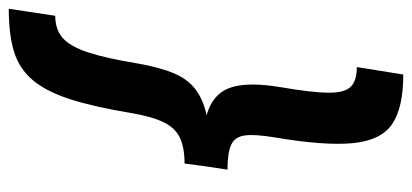

<svg xmlns="http://www.w3.org/2000/svg" viewBox="-274 -569 940 438"><g transform="rotate(90 196.0 -350.0)"><path d="M358 -361 350 -301Q314 -301 291.5 -290.5Q269 -280 256 -253.5Q243 -227 235 -180Q221 -95 203.5 -40.5Q186 14 160 45Q134 76 95 88Q56 100 -3 100L13 -6Q44 -6 63.5 -23Q83 -40 96.5 -81Q110 -122 122 -195Q131 -246 145 -278.5Q159 -311 185 -329Q211 -347 253 -354Q295 -361 358 -361ZM147 -800Q222 -800 259.5 -775Q297 -750 303.5 -685.5Q310 -621 290 -504Q283 -461 286 -438.5Q289 -416 307 -407.5Q325 -399 364 -399L355 -339Q273 -339 230 -354.5Q187 -370 175.5 -410Q164 -450 176 -521Q188 -591 188.5 -628Q189 -665 175.5 -679.5Q162 -694 130 -694Z"/></g></svg>

Font: Figtree
Style: Bold Italic
Weight: 700
Italic angle: -9.5°
Foundry: Erik Kennedy
Version: Version 2.001;gftools[0.9.30]